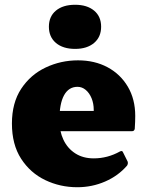

<svg xmlns="http://www.w3.org/2000/svg" viewBox="-20 -769 623 805"><path d="M304 16Q232 16 169.5 -14Q107 -44 68.5 -103.5Q30 -163 30 -251Q30 -338 69 -397Q108 -456 171.5 -486Q235 -516 307 -516Q377 -516 431 -487Q485 -458 516 -405.5Q547 -353 547 -283Q547 -271 546.5 -258Q546 -245 545 -229Q543 -219 534 -219H218V-304H402L373 -293Q373 -298 373 -301Q373 -304 373 -308Q373 -335 364 -357Q355 -379 339.5 -392Q324 -405 305 -405Q268 -405 248.5 -369.5Q229 -334 229 -264Q229 -219 246 -183Q263 -147 295.5 -126Q328 -105 373 -105Q431 -105 483 -134Q493 -139 496 -130L515 -92Q518 -84 513 -75Q476 -32 421 -8Q366 16 304 16ZM295 -564Q244 -564 214.5 -589Q185 -614 185 -657Q185 -700 214.5 -724.5Q244 -749 295 -749Q345 -749 374.5 -724.5Q404 -700 404 -657Q404 -614 374.5 -589Q345 -564 295 -564Z"/></svg>

Font: Hahmlet Black
Style: Regular
Weight: 900
Version: Version 1.002